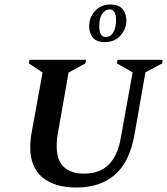

<svg xmlns="http://www.w3.org/2000/svg" viewBox="-20 -827 746 857"><path d="M322 10Q224 10 169.5 -35Q115 -80 115 -170Q115 -200 121 -234L170 -503L109 -544L112 -560H364L361 -544L286 -503L238 -230Q235 -215 234 -201Q233 -187 233 -175Q233 -111 265 -81.5Q297 -52 355 -52Q426 -52 466 -93Q506 -134 519 -211L572 -504L502 -544L505 -560H706L704 -544L629 -504L581 -230Q559 -104 493 -47Q427 10 322 10ZM448 -639Q411 -639 394.5 -659Q378 -679 378 -710Q378 -749 404 -778Q430 -807 473 -807Q509 -807 526.5 -787Q544 -767 544 -736Q544 -697 517.5 -668Q491 -639 448 -639ZM452 -662Q474 -662 486 -683Q498 -704 498 -737Q498 -785 469 -785Q449 -785 436 -765Q423 -745 423 -711Q423 -662 452 -662Z"/></svg>

Font: Spectral SC SemiBold
Style: Italic
Weight: 600
Italic angle: -10°
Designer: Jean-Baptiste Levee
Foundry: Production Type
Version: Version 2.001